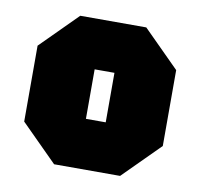

<svg xmlns="http://www.w3.org/2000/svg" viewBox="-59 -761 597 573"><g transform="rotate(10 240.0 -475.0)"><path d="M30 -360V-590L140 -700H340L450 -590V-360L340 -250H140ZM210 -400H270V-550H210Z"/></g></svg>

Font: Tektur Condensed Black
Style: Regular
Weight: 900
Width: 3
Designer: Adam Jagosz
Foundry: Adam Jagosz
Version: Version 1.005;gftools[0.9.30]